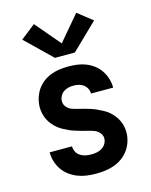

<svg xmlns="http://www.w3.org/2000/svg" viewBox="-117 -845 733 929"><g transform="rotate(-15 250.0 -380.5)"><path d="M248 8Q225 8 202 5Q179 2 157 -6.5Q135 -15 116 -29Q97 -43 84 -62Q71 -81 64 -103.5Q57 -126 57 -150H169Q169 -136 175.5 -123Q182 -110 194 -102Q206 -94 220 -91Q234 -88 248 -88Q263 -88 277 -90.5Q291 -93 303 -100.5Q315 -108 322.5 -120.5Q330 -133 330 -147Q330 -163 319 -175.5Q308 -188 293.5 -193.5Q279 -199 263.5 -202.5Q248 -206 233 -210.5Q218 -215 203 -219.5Q188 -224 173.5 -230.5Q159 -237 145.5 -244.5Q132 -252 120 -262Q108 -272 98 -284.5Q88 -297 81 -311Q74 -325 70.5 -340.5Q67 -356 67 -372Q67 -394 73.5 -416.5Q80 -439 92.5 -458Q105 -477 123 -491Q141 -505 162.5 -513.5Q184 -522 206.5 -525Q229 -528 252 -528Q274 -528 296.5 -525Q319 -522 340 -513.5Q361 -505 379 -491Q397 -477 409.5 -458Q422 -439 428.5 -417Q435 -395 435 -373H324Q324 -386 318 -398Q312 -410 301.5 -418Q291 -426 278 -429Q265 -432 252 -432Q238 -432 225 -429Q212 -426 201.5 -418.5Q191 -411 184.5 -398.5Q178 -386 178 -373Q178 -357 188.5 -344.5Q199 -332 214 -326.5Q229 -321 244 -317.5Q259 -314 274.5 -310Q290 -306 305 -301Q320 -296 334 -289.5Q348 -283 362 -275.5Q376 -268 388 -258Q400 -248 410 -235.5Q420 -223 427 -209Q434 -195 437.5 -179.5Q441 -164 441 -149Q441 -125 434 -102.5Q427 -80 413.5 -61Q400 -42 381 -28Q362 -14 340 -6Q318 2 295 5Q272 8 248 8ZM200 -585 70 -711 144 -769 250 -644 356 -769 430 -711 300 -585Z"/></g></svg>

Font: Zed Mono
Style: Bold
Weight: 700
Monospace: yes
Designer: Belleve Invis
Foundry: Belleve Invis
Version: Version 1.0.0; ttfautohint (v1.8.4)